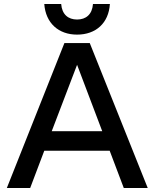

<svg xmlns="http://www.w3.org/2000/svg" viewBox="-20 -934 768 954"><path d="M595 0H714L426 -720H300L14 0H130L200 -185H525ZM363 -762C456 -762 520 -819 526 -914H442C438 -862 407 -837 363 -837C319 -837 288 -862 284 -914H200C207 -819 271 -762 363 -762ZM237 -282 363 -612 488 -282Z"/></svg>

Font: Aspekta 500
Style: Regular
Weight: 500
Designer: Ivo Dolenc
Version: Version 2.100